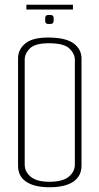

<svg xmlns="http://www.w3.org/2000/svg" viewBox="-20 -786 418 808"><path d="M188 2Q125 2 90.5 -21Q56 -44 56 -88V-541Q56 -578 87 -603.5Q118 -629 188 -628Q259 -627 291 -602.5Q323 -578 323 -540V-89Q323 -45 288.5 -21.5Q254 2 188 2ZM188 -21Q243 -21 269 -42Q295 -63 295 -94V-534Q295 -560 272 -582Q249 -604 186 -604Q128 -604 106 -582.5Q84 -561 84 -535V-93Q84 -63 109.5 -42Q135 -21 188 -21ZM188 -685Q174 -685 172 -690Q170 -695 170 -703Q170 -713 172 -718Q174 -723 188 -723Q202 -723 204 -718Q206 -713 206 -703Q206 -695 203.5 -690Q201 -685 188 -685ZM91 -746V-766H287V-746Z"/></svg>

Font: Smooch Sans ExtraLight
Style: Regular
Weight: 200
Designer: Robert E. Leuschke
Foundry: Robert E. Leuschke
Version: Version 1.010; ttfautohint (v1.8.3)